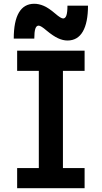

<svg xmlns="http://www.w3.org/2000/svg" viewBox="-20 -999 540 1019"><path d="M71 0V-107H186V-623H71V-730H429V-623H314V-107H429V0ZM338 -784Q314 -784 288 -796Q262 -808 227 -837Q212 -850 201.5 -856.5Q191 -863 185 -863Q173 -863 167.5 -846.5Q162 -830 162 -794H53Q53 -886 80.5 -932.5Q108 -979 162 -979Q186 -979 212 -968Q238 -957 273 -927Q288 -914 298.5 -907.5Q309 -901 315 -901Q327 -901 332.5 -917.5Q338 -934 338 -969H447Q447 -879 419.5 -831.5Q392 -784 338 -784Z"/></svg>

Font: M PLUS 1 Code SemiBold
Style: Regular
Weight: 600
Designer: Coji Morishita
Foundry: UNDERFOREST DESIGN
Version: Version 1.005